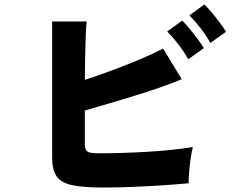

<svg xmlns="http://www.w3.org/2000/svg" viewBox="-20 -846 1040 858"><path d="M441 -8Q353 -8 303 -18.5Q253 -29 233 -58Q213 -87 213 -142V-750H367Q364 -721 362 -651.5Q360 -582 359 -489Q420 -509 484.5 -533Q549 -557 608 -582Q667 -607 709 -629L792 -492Q749 -474 694.5 -455Q640 -436 581 -418Q522 -400 465 -383Q408 -366 359 -352V-205Q359 -177 370 -169Q381 -161 424 -161Q467 -161 522 -162.5Q577 -164 635.5 -167.5Q694 -171 748 -176.5Q802 -182 842 -189Q836 -166 831.5 -135Q827 -104 825 -75Q823 -46 823 -27Q768 -22 700 -17.5Q632 -13 564.5 -10.5Q497 -8 441 -8ZM821 -581Q804 -613 777 -648Q750 -683 727 -705L794 -754Q807 -742 826 -719Q845 -696 863 -672Q881 -648 891 -631ZM920 -654Q903 -686 876 -720.5Q849 -755 826 -777L893 -826Q906 -814 925 -791.5Q944 -769 962 -745Q980 -721 990 -704Z"/></svg>

Font: Zen Kaku Gothic New Black
Style: Regular
Weight: 900
Designer: Yoshimichi Ohira
Foundry: Positype
Version: Version 1.001